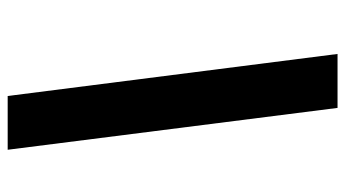

<svg xmlns="http://www.w3.org/2000/svg" viewBox="-220 -602 899 500"><g transform="rotate(90 230.0 -352.5)"><path d="M121 -781.5H261.5L370.5 77.5H230.5Z"/></g></svg>

Font: Epilogue ExtraBold
Style: Italic
Weight: 800
Italic angle: -12°
Designer: Tyler Finck
Foundry: Etcetera Type Co
Version: Version 2.111; ttfautohint (v1.8.3)